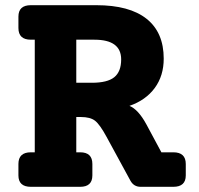

<svg xmlns="http://www.w3.org/2000/svg" viewBox="-20 -720 766 740"><path d="M648 -133Q696 -133 696 -88V-44Q696 0 648 0H522Q496 0 483 -23L391 -192Q365 -240 346.5 -254.5Q328 -269 292 -269H274V-133H289Q336 -133 336 -88V-44Q336 0 289 0H99Q51 0 51 -44V-88Q51 -133 99 -133H114V-567H99Q51 -567 51 -612V-656Q51 -700 99 -700H351Q479 -700 545 -647.5Q611 -595 611 -494Q611 -428 576.5 -381Q542 -334 479 -312Q513 -298 544 -241L602 -133ZM274 -401H334Q394 -401 420.5 -422.5Q447 -444 447 -491Q447 -567 344 -567H274Z"/></svg>

Font: Solway ExtraBold
Style: Regular
Weight: 800
Designer: Mariya V. Pigoulevskaya
Foundry: The Northern Block Ltd.
Version: Version 1.000;hotconv 1.0.109;makeotfexe 2.5.65596